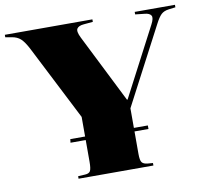

<svg xmlns="http://www.w3.org/2000/svg" viewBox="-100 -818 977 907"><g transform="rotate(-10 388.0 -365.0)"><path d="M205 0V-12L239 -14Q258 -15 264 -26Q270 -37 270 -70V-174H197L199 -191H270V-285L88 -642Q69 -679 52.5 -694Q36 -709 10 -713L-20 -718V-730H400V-718L356 -714Q331 -712 323 -699.5Q315 -687 331 -655L495 -328H498L670 -657Q686 -687 678.5 -699Q671 -711 648 -713L603 -718V-730H796V-718L764 -714Q740 -711 727 -698.5Q714 -686 699 -657L504 -285V-191H571V-174H504V-66Q504 -35 511.5 -25.5Q519 -16 538 -14L564 -12V0Z"/></g></svg>

Font: Literata 72pt Black
Style: Regular
Weight: 900
Designer: Latin by Veronika Burian and Jose Scaglione. Greek by Irene Vlachou. Cyrillic by Vera Evstafieva.
Foundry: TypeTogether
Version: Version 3.002